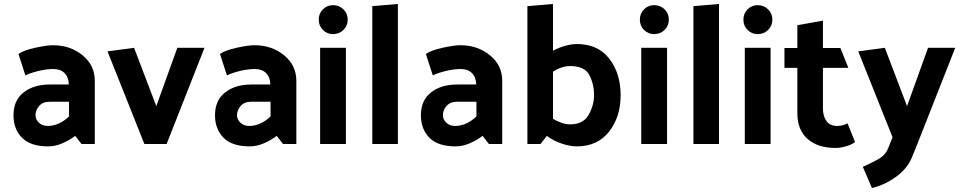

<svg xmlns="http://www.w3.org/2000/svg" viewBox="-20 -726 4841 968"><path d="M159 -145Q159 -124 176 -107.5Q193 -91 221 -91Q248 -91 275.5 -103Q303 -115 328 -139V-213H230Q196 -213 177.5 -192Q159 -171 159 -145ZM223 12Q134 12 91 -31.5Q48 -75 48 -145Q48 -220 99 -260Q150 -300 232 -300H327Q326 -337 305.5 -357.5Q285 -378 249 -378Q215 -378 175 -368.5Q135 -359 108 -346L73 -454Q101 -473 158.5 -485.5Q216 -498 247 -498Q334 -498 396 -447.5Q458 -397 458 -319V0H391L359 -41Q332 -20 295.5 -4Q259 12 223 12Z M708 0 522 -467 656 -485 768 -191 874 -485H1011L820 0Z M1175 -145Q1175 -124 1192 -107.5Q1209 -91 1237 -91Q1264 -91 1291.5 -103Q1319 -115 1344 -139V-213H1246Q1212 -213 1193.5 -192Q1175 -171 1175 -145ZM1239 12Q1150 12 1107 -31.5Q1064 -75 1064 -145Q1064 -220 1115 -260Q1166 -300 1248 -300H1343Q1342 -337 1321.5 -357.5Q1301 -378 1265 -378Q1231 -378 1191 -368.5Q1151 -359 1124 -346L1089 -454Q1117 -473 1174.5 -485.5Q1232 -498 1263 -498Q1350 -498 1412 -447.5Q1474 -397 1474 -319V0H1407L1375 -41Q1348 -20 1311.5 -4Q1275 12 1239 12Z M1659 -700Q1690 -700 1711.5 -679Q1733 -658 1733 -627Q1733 -596 1711.5 -575Q1690 -554 1659 -554Q1629 -554 1608 -575Q1587 -596 1587 -627Q1587 -658 1608 -679Q1629 -700 1659 -700ZM1724 -485V0H1594V-485Z M1986 -706V0H1857V-695Z M2213 -145Q2213 -124 2230 -107.5Q2247 -91 2275 -91Q2302 -91 2329.5 -103Q2357 -115 2382 -139V-213H2284Q2250 -213 2231.5 -192Q2213 -171 2213 -145ZM2277 12Q2188 12 2145 -31.5Q2102 -75 2102 -145Q2102 -220 2153 -260Q2204 -300 2286 -300H2381Q2380 -337 2359.5 -357.5Q2339 -378 2303 -378Q2269 -378 2229 -368.5Q2189 -359 2162 -346L2127 -454Q2155 -473 2212.5 -485.5Q2270 -498 2301 -498Q2388 -498 2450 -447.5Q2512 -397 2512 -319V0H2445L2413 -41Q2386 -20 2349.5 -4Q2313 12 2277 12Z M2768 -706V-470Q2797 -486 2829.5 -495Q2862 -504 2888 -504Q2995 -504 3052 -430Q3109 -356 3109 -246Q3109 -136 3050.5 -62Q2992 12 2888 12Q2854 12 2812 -2Q2770 -16 2737 -41L2705 0H2639V-695ZM2854 -99Q2921 -99 2948 -147.5Q2975 -196 2975 -246Q2975 -303 2951 -348Q2927 -393 2854 -393Q2833 -393 2810.5 -385.5Q2788 -378 2768 -365V-127Q2788 -115 2810.5 -107Q2833 -99 2854 -99Z M3278 -700Q3309 -700 3330.5 -679Q3352 -658 3352 -627Q3352 -596 3330.5 -575Q3309 -554 3278 -554Q3248 -554 3227 -575Q3206 -596 3206 -627Q3206 -658 3227 -679Q3248 -700 3278 -700ZM3343 -485V0H3213V-485Z M3605 -706V0H3476V-695Z M3800 -700Q3831 -700 3852.5 -679Q3874 -658 3874 -627Q3874 -596 3852.5 -575Q3831 -554 3800 -554Q3770 -554 3749 -575Q3728 -596 3728 -627Q3728 -658 3749 -679Q3770 -700 3800 -700ZM3865 -485V0H3735V-485Z M4291 -10Q4275 3 4245.5 11.5Q4216 20 4193 20Q4103 20 4051.5 -25.5Q4000 -71 4000 -155V-384H3935V-484H4000V-599L4129 -622V-484H4217L4257 -384H4129V-178Q4129 -140 4147 -115.5Q4165 -91 4200 -91Q4213 -91 4226 -94Q4239 -97 4253 -104Z M4457 23 4480 -34 4307 -467 4441 -485 4553 -191 4659 -485H4796L4605 0L4579 64Q4556 123 4498 165Q4440 207 4376 222L4330 115Q4365 100 4404.5 78.5Q4444 57 4457 23Z"/></svg>

Font: Palanquin
Style: Bold
Weight: 700
Designer: Pria Ravichandran
Version: Version 1.0.4